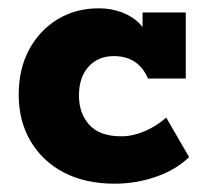

<svg xmlns="http://www.w3.org/2000/svg" viewBox="-20 -432 494 462"><path d="M256 10Q185 10 133.5 -17Q82 -44 53.5 -92.5Q25 -141 25 -204Q25 -266 50 -312.5Q75 -359 118.5 -385.5Q162 -412 218 -412Q248 -412 274 -402Q300 -392 317 -374Q334 -356 336 -332L323 -331V-402H427V-243H336Q313 -297 254 -297Q216 -297 193 -271.5Q170 -246 170 -202Q170 -159 195 -131.5Q220 -104 272 -104Q299 -104 327.5 -116Q356 -128 380 -149L435 -54Q403 -23 355 -6.5Q307 10 256 10Z"/></svg>

Font: Rokkitt SemiBold ExtraBold
Style: Regular
Weight: 800
Version: Version 3.103